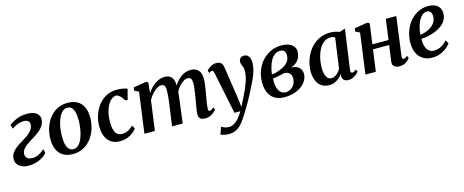

<svg xmlns="http://www.w3.org/2000/svg" viewBox="-42 -1238 5222 2163"><g transform="rotate(-15 2569.0 -156.0)"><path d="M160.5 10Q112 10 77.5 -6Q43 -22 26 -50Q9 -78 11.5 -113.5Q14 -146.5 31.2 -173Q48.5 -199.5 75.5 -221.5Q102.5 -243.5 134 -262.8Q165.5 -282 195.5 -301Q244 -331 269.8 -362.5Q295.5 -394 298 -430.5Q299.5 -450.5 291.5 -463.8Q283.5 -477 268.2 -483.2Q253 -489.5 232 -489.5Q189.5 -489.5 152.2 -473.2Q115 -457 91 -440L77 -487.5Q100 -504 130.2 -520.8Q160.5 -537.5 199.8 -548.8Q239 -560 287.5 -560Q360 -560 397.8 -530.8Q435.5 -501.5 431.5 -450.5Q428.5 -415.5 410.2 -387Q392 -358.5 363.8 -334.8Q335.5 -311 303.5 -290.8Q271.5 -270.5 242 -252Q214 -234.5 191.5 -216.5Q169 -198.5 155.5 -178.2Q142 -158 140 -132.5Q139 -114 146.8 -98Q154.5 -82 172.8 -72.2Q191 -62.5 220.5 -62.5Q263 -62.5 295.8 -80.2Q328.5 -98 365 -127L373 -79.5Q346 -48 310.2 -28.5Q274.5 -9 235.8 0.5Q197 10 160.5 10Z M760.5 -561Q827 -561 872.8 -535Q918.5 -509 942.2 -459Q966 -409 966.5 -337Q966.5 -268 946.5 -205.2Q926.5 -142.5 888.5 -93.5Q850.5 -44.5 796.2 -16Q742 12.5 674 12.5Q608.5 12.5 562.8 -13.8Q517 -40 493.5 -89.8Q470 -139.5 469.5 -210Q469 -280 489 -343.5Q509 -407 547 -456Q585 -505 639 -533Q693 -561 760.5 -561ZM744.5 -509Q714.5 -509 691.8 -490.2Q669 -471.5 652 -440.2Q635 -409 624.2 -370.2Q613.5 -331.5 608.2 -290.2Q603 -249 603.5 -211Q603.5 -150 614.2 -112.2Q625 -74.5 645 -57Q665 -39.5 692.5 -39.5Q722 -39.5 744.8 -58Q767.5 -76.5 784 -107.8Q800.5 -139 811.2 -178Q822 -217 827.2 -258.2Q832.5 -299.5 832.5 -338Q832 -398.5 822 -436Q812 -473.5 792.5 -491.2Q773 -509 744.5 -509Z M1221 10Q1136.5 10 1087.5 -47.8Q1038.5 -105.5 1038 -211.5Q1037.5 -272 1056.2 -333.2Q1075 -394.5 1112.8 -446.2Q1150.5 -498 1207.2 -529.2Q1264 -560.5 1339 -560.5Q1367.5 -560.5 1400.8 -555.2Q1434 -550 1457 -539.5L1424.5 -417L1398.5 -419.5Q1386.5 -438.5 1372 -456.5Q1357.5 -474.5 1342.2 -486.2Q1327 -498 1313.5 -498Q1284 -498 1257.5 -477.8Q1231 -457.5 1210.8 -420.2Q1190.5 -383 1178.8 -331.8Q1167 -280.5 1168 -219Q1169 -165.5 1180.2 -131Q1191.5 -96.5 1213 -80Q1234.5 -63.5 1266 -63.5Q1296 -63.5 1319.2 -71.8Q1342.5 -80 1361.5 -94Q1380.5 -108 1397.5 -125.5L1420 -86Q1406.5 -67 1379.5 -44.5Q1352.5 -22 1313 -6Q1273.5 10 1221 10Z M1700.5 -548.5 1688 -425.5Q1705 -453 1727.8 -477.2Q1750.5 -501.5 1777 -520.2Q1803.5 -539 1832.5 -549.8Q1861.5 -560.5 1891.5 -560.5Q1927.5 -560.5 1951.8 -546.2Q1976 -532 1988.5 -501.8Q2001 -471.5 2001.5 -422Q2002 -415.5 2001.5 -407.5Q2001 -399.5 2000.2 -390.8Q1999.5 -382 1998.5 -373L1981 -392.5Q1998 -431 2021 -461.8Q2044 -492.5 2071.8 -514.8Q2099.5 -537 2131 -548.8Q2162.5 -560.5 2197 -560.5Q2250.5 -560.5 2283.5 -528Q2316.5 -495.5 2316.5 -420Q2316.5 -401 2312.5 -370.8Q2308.5 -340.5 2303.2 -307.2Q2298 -274 2293 -245.5Q2288.5 -220 2283.5 -191.5Q2278.5 -163 2274.8 -136.2Q2271 -109.5 2270.5 -89Q2270 -72 2274.2 -65.5Q2278.5 -59 2286.5 -59Q2296 -59 2307 -65Q2318 -71 2335 -86L2347.5 -58Q2341.5 -50 2324.5 -33.5Q2307.5 -17 2280.2 -3.5Q2253 10 2216.5 10Q2187 10 2170.2 0.8Q2153.5 -8.5 2147.2 -24.2Q2141 -40 2141 -59.5Q2141.5 -77 2145.5 -104Q2149.5 -131 2155 -161.5Q2160.5 -192 2165 -221Q2169.5 -249 2175 -281.8Q2180.5 -314.5 2184.2 -347Q2188 -379.5 2188 -406.5Q2187.5 -448.5 2176 -463.5Q2164.5 -478.5 2139.5 -478.5Q2120 -478.5 2097.5 -466.8Q2075 -455 2053 -433.2Q2031 -411.5 2012 -382.5Q1993 -353.5 1980 -319L2000.5 -391.5Q2000 -369.5 1997.5 -343.8Q1995 -318 1992 -292.2Q1989 -266.5 1986 -243L1955 0H1831L1861.5 -219.5Q1865.5 -248.5 1869.8 -281.2Q1874 -314 1877 -346.2Q1880 -378.5 1879.5 -405Q1879 -449.5 1867.2 -464.2Q1855.5 -479 1827.5 -479Q1810 -479 1790 -468.5Q1770 -458 1749.8 -439.5Q1729.5 -421 1710.8 -397.5Q1692 -374 1678 -347.5L1630.5 0H1508.5L1573 -474L1521.5 -499.5L1528 -535.5L1678.5 -560.5Z M2448.5 -457.5Q2445 -475 2439.5 -481.5Q2434 -488 2426 -488Q2418 -488 2410.5 -484Q2403 -480 2393 -472L2380.5 -502.5Q2386 -510 2402.2 -523.8Q2418.5 -537.5 2442.8 -549Q2467 -560.5 2494.5 -560.5Q2521 -560.5 2537 -552Q2553 -543.5 2561.2 -528Q2569.5 -512.5 2573 -490.5Q2580 -445 2587 -399Q2594 -353 2600.8 -306.5Q2607.5 -260 2614.5 -213.5Q2621.5 -167 2628.5 -121.5L2642.5 -9.5L2695 -113.5Q2714 -153 2730.2 -189.5Q2746.5 -226 2758.8 -260.8Q2771 -295.5 2778 -329Q2785 -362.5 2785 -394.5Q2785 -420.5 2778.8 -436.5Q2772.5 -452.5 2766 -467.5Q2759.5 -482.5 2759.5 -504Q2759.5 -529.5 2775.2 -544.8Q2791 -560 2818.5 -560Q2843 -560 2859 -547.2Q2875 -534.5 2883.2 -513Q2891.5 -491.5 2891.5 -466Q2891.5 -415.5 2877.5 -366.8Q2863.5 -318 2841.2 -270.8Q2819 -223.5 2795 -177Q2779 -144 2760.5 -109.2Q2742 -74.5 2722.8 -40.8Q2703.5 -7 2684.8 24Q2666 55 2649 81.5Q2632 108 2618.5 128Q2593 168.5 2564.5 195.5Q2536 222.5 2502.5 236.2Q2469 250 2428 250Q2402.5 250 2374.2 244Q2346 238 2333.5 230.5L2363.5 145.5Q2373 154 2397 163.5Q2421 173 2450 173Q2479 173 2507 158.2Q2535 143.5 2562.5 112.8Q2590 82 2618 34H2549.5Z M3141 10.5Q3088.5 10.5 3050.2 -6Q3012 -22.5 2987 -52.8Q2962 -83 2950 -123.2Q2938 -163.5 2938 -211Q2938 -292 2964 -356.8Q2990 -421.5 3034.2 -467.5Q3078.5 -513.5 3134.5 -538Q3190.5 -562.5 3250.5 -562.5Q3309 -562.5 3345.5 -546.5Q3382 -530.5 3398.8 -505Q3415.5 -479.5 3415.5 -451Q3415.5 -419 3404 -388Q3392.5 -357 3366.2 -332Q3340 -307 3295.5 -292.5Q3337 -293 3364.5 -279Q3392 -265 3405.8 -241Q3419.5 -217 3419.5 -186Q3419.5 -150 3400.8 -115.2Q3382 -80.5 3346.2 -52Q3310.5 -23.5 3258.5 -6.5Q3206.5 10.5 3141 10.5ZM3167 -40Q3200.5 -40 3228 -56.8Q3255.5 -73.5 3272 -102.8Q3288.5 -132 3289 -169Q3289 -198 3278.5 -216.2Q3268 -234.5 3249.2 -243.5Q3230.5 -252.5 3205 -253.5Q3197.5 -252 3187 -249Q3176.5 -246 3164.5 -243Q3152.5 -240 3139 -237.5Q3123 -234 3105.8 -231Q3088.5 -228 3068.5 -226Q3068 -217.5 3067.8 -208.8Q3067.5 -200 3067.5 -191Q3067.5 -149.5 3078.8 -115.2Q3090 -81 3112.2 -60.5Q3134.5 -40 3167 -40ZM3069.5 -274Q3085.5 -275 3100 -277.8Q3114.5 -280.5 3128.2 -284.8Q3142 -289 3156.5 -294.5Q3197 -309 3226.5 -329Q3256 -349 3272 -376Q3288 -403 3288 -438Q3288 -473.5 3272.2 -490.5Q3256.5 -507.5 3225 -507.5Q3189 -507.5 3161.5 -486.8Q3134 -466 3115 -431.5Q3096 -397 3084.8 -355.8Q3073.5 -314.5 3069.5 -274Z M3932 -97.5Q3929 -75.5 3935 -67.2Q3941 -59 3950.5 -59Q3959.5 -59 3970 -64.8Q3980.5 -70.5 3995.5 -83.5L4009 -56Q4003.5 -47.5 3986.5 -31.5Q3969.5 -15.5 3943.8 -2.8Q3918 10 3885 10Q3854.5 10 3836 -6Q3817.5 -22 3817 -54L3820.5 -79.5Q3804.5 -57.5 3782 -37Q3759.5 -16.5 3730.2 -3.2Q3701 10 3664 10Q3609 10 3572.2 -16.5Q3535.5 -43 3517.2 -89Q3499 -135 3499 -192.5Q3499 -245.5 3513 -298.2Q3527 -351 3553.8 -398Q3580.5 -445 3620 -481.8Q3659.5 -518.5 3711 -539.5Q3762.5 -560.5 3825.5 -560.5Q3851.5 -560.5 3880.2 -554.2Q3909 -548 3930.5 -539.5L3997 -559.5ZM3865 -492.5Q3854.5 -499 3841.5 -502.5Q3828.5 -506 3813.5 -506Q3775.5 -506 3745.5 -487.5Q3715.5 -469 3693.8 -437.2Q3672 -405.5 3657.5 -365Q3643 -324.5 3636.2 -281Q3629.5 -237.5 3629.5 -195.5Q3629.5 -151 3639.2 -120.5Q3649 -90 3666.5 -74.8Q3684 -59.5 3707 -59.5Q3725 -59.5 3740.8 -66.5Q3756.5 -73.5 3770.2 -84.8Q3784 -96 3795.5 -110Q3807 -124 3815.5 -138Z M4532 -94Q4530 -75.5 4534.8 -67.2Q4539.5 -59 4548 -59Q4556.5 -59 4566.5 -64Q4576.5 -69 4593 -83L4606 -54.5Q4600.5 -46.5 4584 -30.8Q4567.5 -15 4541.8 -2.5Q4516 10 4483 10Q4457.5 10 4438.8 2Q4420 -6 4410.5 -22.2Q4401 -38.5 4404 -62L4430.5 -252.5H4242L4207.5 0H4086L4150.5 -473L4099.5 -499L4106.5 -535L4256 -559.5L4282 -546L4250 -308.5H4438L4470.5 -547H4592.5Z M5081.5 -98.5Q5068 -78 5038.2 -52.2Q5008.5 -26.5 4965.2 -7.8Q4922 11 4867 11Q4812.5 11 4774.2 -7.8Q4736 -26.5 4712.2 -58Q4688.5 -89.5 4677.8 -128.8Q4667 -168 4667 -209.5Q4667.5 -283 4690 -347Q4712.5 -411 4753 -459.2Q4793.5 -507.5 4848 -535Q4902.5 -562.5 4966.5 -562.5Q5017 -562.5 5049 -546.8Q5081 -531 5096.8 -504Q5112.5 -477 5113 -443Q5113.5 -396 5092.5 -360.8Q5071.5 -325.5 5036.5 -300.2Q5001.5 -275 4959.5 -258.8Q4917.5 -242.5 4875.5 -234.5Q4833.5 -226.5 4799.5 -226Q4798 -192 4803.2 -162Q4808.5 -132 4821.2 -109Q4834 -86 4854.5 -73Q4875 -60 4903.5 -60Q4936.5 -60 4964.5 -70.8Q4992.5 -81.5 5016 -99.5Q5039.5 -117.5 5058 -138.5ZM4939 -507.5Q4906.5 -507.5 4881.8 -485.5Q4857 -463.5 4839.8 -428.2Q4822.5 -393 4812.8 -352.2Q4803 -311.5 4800.5 -273.5Q4824.5 -275 4851.5 -282.8Q4878.5 -290.5 4904 -304.2Q4929.5 -318 4950 -337.5Q4970.5 -357 4982.2 -381.8Q4994 -406.5 4993.5 -436Q4992.5 -472 4978.5 -489.8Q4964.5 -507.5 4939 -507.5Z"/></g></svg>

Font: Merriweather 36pt SemiBold
Style: Italic
Weight: 600
Italic angle: -7.8°
Version: Version 2.101